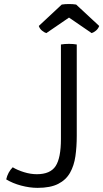

<svg xmlns="http://www.w3.org/2000/svg" viewBox="-20 -898 500 928"><path d="M41.5 -89.5Q64.5 -75.5 96.2 -65.8Q128 -56 158 -56Q223 -56 248.8 -95.2Q274.5 -134.5 274.5 -226V-683Q282.5 -684.5 292.8 -685.2Q303 -686 313.5 -686Q323.5 -686 333.5 -685.2Q343.5 -684.5 351 -683V-241Q351 -188.5 344.5 -143Q338 -97.5 318.5 -63Q299 -28.5 261.2 -9.2Q223.5 10 161.5 10Q123.5 10 82.2 -1Q41 -12 10 -31Q14 -48.5 21.8 -63Q29.5 -77.5 41.5 -89.5ZM348 -876 459.5 -772.5Q454.5 -759 443.8 -750Q433 -741 423 -738L313.5 -813L204 -738Q194 -741 183 -750Q172 -759 167.5 -772.5L278.5 -876Q294.5 -878.5 313.5 -878.5Q332.5 -878.5 348 -876Z"/></svg>

Font: Signika
Style: Regular
Weight: 300
Designer: Anna Giedry
Foundry: Anna Giedry
Version: Version 2.000